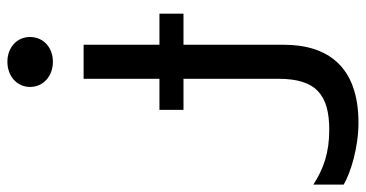

<svg xmlns="http://www.w3.org/2000/svg" viewBox="-439 -556 989 519"><g transform="rotate(-90 55.5 -296.5)"><path d="M194 -565H102V-360H18V-295H102V-38C102 64 58 99 -36 99C-97 99 -141 84 -184 56V138C-152 157 -83 178 -17 178C137 178 194 93 194 -24V-295H278V-360H194ZM148 -648C187 -648 215 -674 215 -710C215 -745 187 -771 148 -771C109 -771 80 -745 80 -710C80 -674 109 -648 148 -648Z"/></g></svg>

Font: Bounded Light
Style: Regular
Weight: 300
Designer: Vlad Churkin
Version: Version 3.0